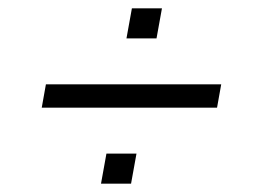

<svg xmlns="http://www.w3.org/2000/svg" viewBox="-20 -502 640 460"><path d="M296 -482H368L355 -410H283ZM500 -244H80L90 -300H510ZM235 -134H307L294 -62H222Z"/></svg>

Font: Spectral ExtraBold
Style: Italic
Weight: 800
Italic angle: -10°
Designer: Jean-Baptiste Levee
Foundry: Production Type
Version: Version 2.001